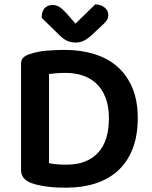

<svg xmlns="http://www.w3.org/2000/svg" viewBox="-20 -851 699 885"><path d="M482 -306Q482 -360 467 -399.5Q452 -439 425.5 -464.5Q399 -490 362.5 -502.5Q326 -515 283 -515Q260 -515 241.5 -513.5Q223 -512 206 -510V-99Q223 -95 244.5 -93.5Q266 -92 287 -92Q380 -92 431 -146Q482 -200 482 -306ZM615 -307Q615 -226 591.5 -165.5Q568 -105 525 -65.5Q482 -26 421.5 -6Q361 14 287 14Q270 14 250 13.5Q230 13 208.5 10.5Q187 8 165.5 4Q144 0 125 -7Q77 -25 77 -67V-557Q77 -575 87 -585Q97 -595 115 -601Q152 -614 195.5 -617.5Q239 -621 278 -621Q353 -621 415.5 -601.5Q478 -582 522 -543Q566 -504 590.5 -445Q615 -386 615 -307ZM419 -831Q445 -830 462 -816.5Q479 -803 479 -782Q479 -765 469.5 -753.5Q460 -742 441 -725L398 -685Q378 -668 362.5 -661.5Q347 -655 328 -655Q305 -655 288 -663.5Q271 -672 255 -688L172 -769Q172 -798 185.5 -813Q199 -828 223 -828Q239 -828 253 -819.5Q267 -811 288 -788L328 -742Z"/></svg>

Font: Baloo Tammudu 2 SemiBold
Style: Regular
Weight: 600
Designer: Maithili Shingre, Omkar Shende and Ek Type
Foundry: Ek Type
Version: Version 1.640;hotconv 1.0.111;makeotfexe 2.5.65597; ttfautoh